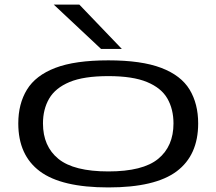

<svg xmlns="http://www.w3.org/2000/svg" viewBox="-20 -810 947 840"><path d="M60 -270Q60 -356 98 -418Q136 -480 222 -513Q308 -546 454 -546Q599 -546 685.5 -513Q772 -480 809.5 -418Q847 -356 847 -270Q847 -131 753 -60.5Q659 10 454 10Q249 10 154.5 -60.5Q60 -131 60 -270ZM168 -270Q168 -170 235.5 -115Q303 -60 454 -60Q605 -60 672 -115Q739 -170 739 -270Q739 -332 712.5 -378.5Q686 -425 623.5 -451Q561 -477 454 -477Q346 -477 284 -451Q222 -425 195 -378.5Q168 -332 168 -270ZM422 -596 215 -790H327L513 -596Z"/></svg>

Font: Georama ExtraExtended
Style: Regular
Weight: 400
Width: 8
Designer: Jean-Baptiste Levee
Foundry: Production Type
Version: Version 1.000